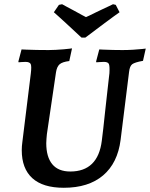

<svg xmlns="http://www.w3.org/2000/svg" viewBox="-20 -877 710 909"><path d="M202 -242Q201 -231 200 -219.5Q199 -208 199 -199Q199 -134 227.5 -99.5Q256 -65 313 -65Q378 -65 415.5 -101.5Q453 -138 462 -211Q465 -231 469 -269Q473 -307 478 -352Q483 -397 487.5 -437.5Q492 -478 495 -504Q498 -530 498 -530Q500 -564 495.5 -574Q491 -584 472 -584Q464 -584 450 -583Q436 -582 436 -582L435 -586L450 -643Q450 -643 470 -642Q490 -641 516 -640.5Q542 -640 560 -640Q584 -640 609.5 -641.5Q635 -643 652.5 -645Q670 -647 670 -647L657 -589Q618 -582 606 -573Q594 -564 591 -536L551 -215Q537 -105 468 -46.5Q399 12 282 12Q183 12 133 -33.5Q83 -79 83 -166Q83 -185 86 -206L126 -530Q130 -563 125.5 -573.5Q121 -584 100 -584Q91 -584 79.5 -583Q68 -582 68 -582L67 -586L82 -643Q82 -643 103.5 -642Q125 -641 155 -640.5Q185 -640 210 -640Q225 -640 244 -641Q263 -642 280.5 -643.5Q298 -645 309.5 -646.5Q321 -648 321 -648L308 -588Q275 -584 262 -572.5Q249 -561 245 -534ZM546 -819Q537 -813 518 -799Q499 -785 476 -768Q453 -751 432 -735Q411 -719 397.5 -709Q384 -699 384 -699H366Q366 -699 355 -709Q344 -719 327 -735Q310 -751 291.5 -768Q273 -785 257.5 -799Q242 -813 235 -819L259 -854L274 -857Q279 -854 296 -845Q313 -836 332.5 -825.5Q352 -815 368 -806Q384 -797 387 -796Q390 -797 402.5 -803Q415 -809 432 -817.5Q449 -826 466.5 -834Q484 -842 497.5 -848.5Q511 -855 515 -857L528 -854Z"/></svg>

Font: Alegreya SemiBold
Style: Italic
Weight: 600
Italic angle: -7°
Designer: Juan Pablo del Peral
Foundry: Huerta Tipografica
Version: Version 2.009